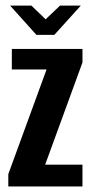

<svg xmlns="http://www.w3.org/2000/svg" viewBox="-20 -671 327 691"><path d="M9.9 0V-44.4L147.6 -421.1H22.6V-495H276.8V-446.2L142.5 -78.3H276.8V0ZM111 -545.6 16.5 -650.8H93L144.2 -601.5L196 -650.8H270.8L175.6 -545.6Z"/></svg>

Font: Alumni Sans Thin
Style: Regular
Weight: 100
Designer: Robert E. Leuschke
Foundry: Robert E. Leuschke
Version: Version 1.018